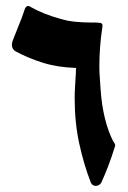

<svg xmlns="http://www.w3.org/2000/svg" viewBox="-20 -610 419 630"><path d="M229 -371Q229 -375 229 -379Q229 -383 230 -386V-387Q169 -389 121 -404Q73 -419 32 -441Q19 -448 19 -463Q19 -471 23 -480L38 -518Q52 -551 62 -582Q64 -587 68.5 -589.5Q73 -592 79 -588Q123 -563 179 -548Q202 -541 228 -538.5Q254 -536 283 -536H293Q302 -536 310 -534.5Q318 -533 316 -522Q311 -489 308.5 -457Q306 -425 306 -392Q306 -373 307.5 -354.5Q309 -336 310 -318Q317 -214 352 -145V-146Q354 -143 356.5 -138.5Q359 -134 357 -129Q337 -64 312 -10Q306 -1 295 0Q283 0 278 -11Q255 -70 240 -139Q225 -208 225 -288Q225 -308 226.5 -330Q228 -352 229 -371Z"/></svg>

Font: Aref Ruqaa Ink
Style: Bold
Weight: 700
Designer: Abdullah Aref
Version: Version 1.005